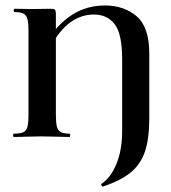

<svg xmlns="http://www.w3.org/2000/svg" viewBox="-20 -500 625 701"><path d="M351 171Q385 148 405.5 97.5Q426 47 426 -22V-283Q426 -377 398.5 -412Q371 -447 323 -447Q277 -447 237.5 -419Q198 -391 163 -327L146 -343Q191 -413 244 -446.5Q297 -480 363 -480Q433 -480 479 -440.5Q525 -401 525 -305V-69Q525 6 509.5 52.5Q494 99 458 129Q422 159 356 181Q353 182 350.5 177Q348 172 351 171ZM30 -12Q53 -12 64.5 -17Q76 -22 80 -36.5Q84 -51 84 -81V-387Q84 -417 80 -431Q76 -445 65.5 -450.5Q55 -456 33 -456Q30 -456 30 -462Q30 -468 33 -468L98 -467L165 -468Q177 -468 180.5 -464.5Q184 -461 184 -449V-83Q184 -53 187.5 -38.5Q191 -24 201.5 -18Q212 -12 234 -12Q236 -12 236 -6Q236 0 234 0Q205 0 188 -1L130 -2L75 -1Q59 0 30 0Q28 0 28 -6Q28 -12 30 -12Z"/></svg>

Font: Cormorant Unicase
Style: Bold
Weight: 700
Designer: Christian Thalmann (Catharsis Fonts)
Foundry: Catharsis Fonts
Version: Version 4.000